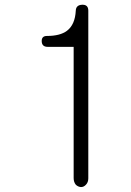

<svg xmlns="http://www.w3.org/2000/svg" viewBox="-20 -754 540 793"><path d="M176.8 -560.5H284.2V-18.6Q284.2 -2 293 8.8Q301.8 17.6 314.5 18.6Q326.2 18.6 335 8.8Q344.7 -1 344.7 -17.6V-710Q344.7 -735.4 319.3 -734.4Q293.9 -733.4 293 -710Q290 -652.3 256.8 -627Q228.5 -605.5 173.8 -605.5Q151.4 -605.5 152.3 -583Q153.3 -560.5 176.8 -560.5Z"/></svg>

Font: GulimChe
Style: Regular
Weight: 400
Monospace: yes
Version: Version 2.21